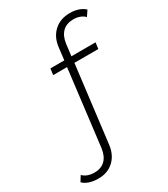

<svg xmlns="http://www.w3.org/2000/svg" viewBox="-314 -848 1006 1149"><g transform="rotate(-30 188.5 -274.0)"><path d="M-88 163 -65 126Q-36 155 15 155Q61 155 88.5 128Q116 101 123 50L187 -474H91L97 -517H193L203 -602Q211 -668 253.5 -707Q296 -746 363 -746Q394 -746 421 -737Q448 -728 465 -711L440 -674Q426 -688 406 -695.5Q386 -703 363 -703Q315 -703 287 -676Q259 -649 252 -598L242 -517H409L403 -474H238L173 54Q165 120 123.5 159Q82 198 16 198Q-17 198 -44.5 189Q-72 180 -88 163Z"/></g></svg>

Font: Goldbeck Next Light
Style: Regular
Weight: 300
Designer: Julieta Ulanovsky
Foundry: Julieta Ulanovsky
Version: Version 7.200